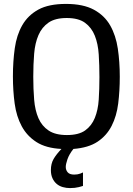

<svg xmlns="http://www.w3.org/2000/svg" viewBox="-20 -751 678 981"><path d="M592 -359Q592 -287 584 -222.5Q576 -158 550.5 -108Q525 -58 478.5 -27Q432 4 355 10Q333 38 324.5 63Q316 88 316 102Q316 118 326 129.5Q336 141 359 141Q377 141 390 136Q397 133 404 130V199Q394 202 383 205Q363 210 338 210Q319 210 301 205Q283 200 269.5 188.5Q256 177 248 159.5Q240 142 240 118Q240 85 254 61Q268 37 294 10Q215 6 166.5 -25Q118 -56 91 -106Q64 -156 55 -221.5Q46 -287 46 -361Q46 -437 55.5 -504.5Q65 -572 94 -622.5Q123 -673 176 -702Q229 -731 317 -731Q405 -731 459.5 -701.5Q514 -672 543 -621Q572 -570 582 -502.5Q592 -435 592 -359ZM322 -61Q382 -61 415 -84.5Q448 -108 464.5 -148.5Q481 -189 484.5 -242.5Q488 -296 488 -357Q488 -418 484.5 -472.5Q481 -527 464.5 -568.5Q448 -610 414.5 -634.5Q381 -659 321 -659Q262 -659 228 -635.5Q194 -612 176.5 -571.5Q159 -531 154.5 -476.5Q150 -422 150 -359Q150 -296 154.5 -241.5Q159 -187 176.5 -147Q194 -107 228.5 -84Q263 -61 322 -61Z"/></svg>

Font: Hermeneus One
Style: Regular
Weight: 400
Designer: Rodrigo Fuenzalida, Pablo Impallari
Foundry: Pablo Impallari, Rodrigo Fuenzalida
Version: Version 1.002; ttfautohint (v0.93) -l 8 -r 50 -G 200 -x 14 -